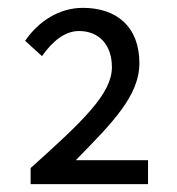

<svg xmlns="http://www.w3.org/2000/svg" viewBox="-20 -910 450 489"><path d="M58 -441H357V-502H173C266 -597 335 -666 335 -749C335 -842 277 -890 191 -890C131 -890 78 -856 44 -806L87 -767C112 -803 144 -831 181 -831C232 -831 265 -796 265 -739C265 -672 194 -604 58 -482Z"/></svg>

Font: Noto Sans CJK SC Regular
Style: Regular
Weight: 400
Designer: Ryoko NISHIZUKA (kana & ideographs); Paul D. Hunt (Latin, Greek & Cyrillic); Wenlong ZHANG (bopomofo); Sandoll Communica
Foundry: Adobe Systems Incorporated
Version: Version 1.004;PS 1.004;hotconv 1.0.82;makeotf.lib2.5.63406